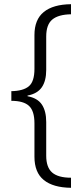

<svg xmlns="http://www.w3.org/2000/svg" viewBox="-20 -735 397 914"><path d="M318 159Q233 158 188.5 122Q144 86 144 11V-148Q144 -207 118 -231Q92 -255 34 -255V-301Q91 -302 117.5 -324.5Q144 -347 144 -407V-568Q144 -642 188.5 -678Q233 -714 318 -715V-667Q258 -666 229 -642Q200 -618 200 -561V-402Q200 -350 179 -319.5Q158 -289 111 -280V-277Q159 -268 179.5 -237Q200 -206 200 -154V6Q200 62 228.5 86.5Q257 111 318 111Z"/></svg>

Font: Noto Sans Thai Looped SemiCondensed Light
Style: Regular
Weight: 300
Width: 4
Designer: Sasikarn Vongin, Ben Mitchell
Foundry: The Fontpad Ltd
Version: Version 1.001; ttfautohint (v1.8.4.7-5d5b)